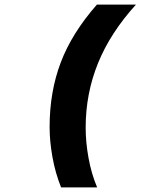

<svg xmlns="http://www.w3.org/2000/svg" viewBox="-20 -718 690 836"><path d="M196 -165Q196 -318 244.5 -446Q293 -574 402 -698H572Q461 -576 407 -443.5Q353 -311 353 -162Q353 -99 365.5 -30Q378 39 403 98H246Q221 36 208.5 -33.5Q196 -103 196 -165Z"/></svg>

Font: Azeret Mono
Style: Bold Italic
Weight: 700
Italic angle: -12°
Designer: Martin Vácha
Foundry: Displaay
Version: Version 1.000; Glyphs 3.0.3, build 3074